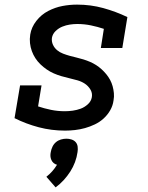

<svg xmlns="http://www.w3.org/2000/svg" viewBox="-20 -558 640 832"><path d="M262 8Q203 8 148 -6.5Q93 -21 43 -46L67 -188H160L145 -97Q172 -88 201 -82Q230 -76 261 -76Q278 -76 295.5 -78.5Q313 -81 329.5 -87Q346 -93 360.5 -106Q375 -119 378 -137Q381 -155 371.5 -170.5Q362 -186 347.5 -195.5Q333 -205 315.5 -210Q298 -215 280.5 -219Q263 -223 246 -228Q229 -233 213 -240Q197 -247 182.5 -257Q168 -267 155.5 -279Q143 -291 133.5 -305.5Q124 -320 118 -336.5Q112 -353 110 -371Q108 -389 111 -408Q116 -440 137.5 -467.5Q159 -495 189 -510.5Q219 -526 250.5 -532Q282 -538 314 -538Q373 -538 427.5 -523Q482 -508 532 -484L510 -350H417L430 -433Q403 -442 374 -448Q345 -454 315 -454Q299 -454 282.5 -451.5Q266 -449 250 -442.5Q234 -436 221 -423.5Q208 -411 205 -394Q203 -378 209.5 -364Q216 -350 227.5 -340.5Q239 -331 253.5 -325.5Q268 -320 282.5 -316Q297 -312 312 -308.5Q327 -305 341.5 -300.5Q356 -296 370 -290Q384 -284 396.5 -276Q409 -268 420 -258Q431 -248 440.5 -236.5Q450 -225 457 -212Q464 -199 468 -184.5Q472 -170 473.5 -154.5Q475 -139 472 -123Q469 -100 457.5 -80Q446 -60 429 -44.5Q412 -29 391 -19Q370 -9 348.5 -3Q327 3 305 5.5Q283 8 262 8ZM221 254 181 208Q195 197 206.5 184Q218 171 227 156Q219 154 212.5 148.5Q206 143 202.5 135Q199 127 198.5 118.5Q198 110 200 101Q202 89 207.5 77.5Q213 66 222.5 58Q232 50 244 46.5Q256 43 268 43Q279 43 290 46.5Q301 50 308 58Q315 66 316.5 77.5Q318 89 316 101Q313 123 305 144.5Q297 166 284.5 185.5Q272 205 256 222.5Q240 240 221 254Z"/></svg>

Font: Iosevka Curly Slab MdEx
Style: Italic
Weight: 500
Width: 7
Italic angle: -9°
Monospace: yes
Designer: Belleve Invis
Foundry: Belleve Invis
Version: Version 11.0.0; ttfautohint (v1.8.3)